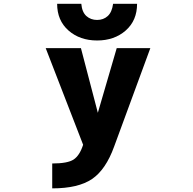

<svg xmlns="http://www.w3.org/2000/svg" viewBox="-20 -783 1040 1032"><path d="M287.1 -762.7H417Q420.9 -717.8 444.3 -696.8Q467.8 -675.8 502 -675.8Q536.1 -675.8 559.1 -696.8Q582 -717.8 587.9 -762.7H716.8Q716.8 -672.9 655.8 -619.1Q594.7 -565.4 502 -565.4Q409.2 -565.4 348.1 -619.1Q287.1 -672.9 287.1 -762.7ZM225.6 -524.4H415L505.9 -176.8L607.4 -524.4H788.1L593.8 3.9Q548.8 128.9 474.6 179.2Q400.4 229.5 260.7 229.5V95.7Q343.8 95.7 376 74.2Q408.2 52.7 426.8 -4.9Z"/></svg>

Font: GenEi Gothic M Heavy
Style: Regular
Weight: 800
Designer: o_tamon (Modified); [Source Han Sans]
Ryoko NISHIZUKA  (kana & ideographs); Paul D. Hunt (Latin, Greek & Cyrillic); Wenl
Version: Version 1.1a;Original Version 1.004